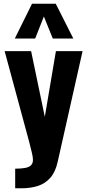

<svg xmlns="http://www.w3.org/2000/svg" viewBox="-20 -854 476 1037"><path d="M62 163V57Q95 57 116 53Q137 49 147.5 38.5Q158 28 158 9Q158 -6 151.5 -32Q145 -58 137 -90L5 -578H148L222 -223L282 -578H426L292 18Q280 74 252.5 105.5Q225 137 185.5 150Q146 163 94 163ZM60 -646 153 -834H281L376 -646H265L217 -765L170 -646Z"/></svg>

Font: Oswald SemiBold
Style: Regular
Weight: 600
Designer: Vernon Adams
Foundry: Vernon Adams
Version: Version 4.103;gftools[0.9.33.dev8+g029e19f]